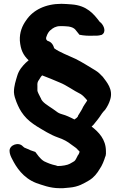

<svg xmlns="http://www.w3.org/2000/svg" viewBox="-20 -762 633 1006"><path d="M30 28C30 44 37 59 44 72C64 112 100 170 170 197C200 207 242 224 291 224H311C320 223 330 222 344 221C392 217 419 199 447 183C472 168 489 146 502 124C515 106 526 78 532 57H533C535 48 536 40 535 30C535 -32 497 -70 460 -99C467 -105 474 -112 480 -121C486 -129 493 -136 501 -148C511 -163 517 -173 531 -187C543 -204 552 -222 557 -239C575 -294 538 -333 519 -359V-360H518C507 -372 495 -384 480 -393C448 -412 413 -435 377 -453C339 -471 290 -489 264 -509C260 -523 252 -542 229 -548L223 -554C223 -554 222 -558 222 -559C222 -560 221 -561 221 -563C221 -563 222 -567 223 -567V-569C229 -587 235 -595 244 -604H245C256 -615 273 -625 294 -625H311C319 -625 328 -624 340 -623C376 -617 377 -601 393 -584L396 -580C420 -575 444 -574 469 -575H487C495 -575 503 -577 511 -579H512C539 -593 524 -627 511 -640V-641L503 -647C471 -689 436 -733 355 -739C335 -740 322 -742 302 -742C218 -742 153 -709 118 -657C96 -627 82 -592 84 -549C88 -501 101 -474 130 -446C126 -443 119 -437 115 -433C97 -415 79 -395 70 -364C63 -340 53 -312 53 -280V-279C54 -260 60 -244 66 -228C77 -201 86 -182 105 -158C124 -134 148 -116 173 -100C205 -81 243 -56 283 -42C313 -32 334 -20 353 -5C370 8 384 15 390 26L393 27C393 27 396 31 397 33C397 35 394 44 389 51H388V52C382 63 376 77 371 81H370V82C368 84 356 90 346 96C334 103 306 108 282 108C282 108 280 107 277 106H275L274 105C249 100 232 93 211 83C189 70 174 45 165 34L139 25C135 23 128 19 121 17C110 12 107 11 107 11L106 10L100 5C78 -20 30 -3 30 28ZM176 -287V-312C175 -326 177 -333 183 -342L184 -343C190 -353 195 -362 201 -367C229 -356 263 -343 292 -330C330 -315 364 -288 403 -269C414 -262 423 -252 433 -241V-240C434 -239 435 -239 437 -236C434 -229 422 -214 417 -204H416V-203C409 -186 399 -173 389 -156C389 -148 376 -140 370 -136C362 -140 351 -146 337 -152C316 -162 296 -164 284 -172C272 -180 266 -185 256 -192C228 -211 201 -226 194 -247V-248L193 -249C186 -262 176 -282 176 -287Z"/></svg>

Font: Hussar Pisanka
Style: Bd
Weight: 700
Designer: Robert Jablonski
Foundry: Cannot Into Space Fonts
Version: Version 1.070